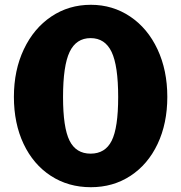

<svg xmlns="http://www.w3.org/2000/svg" viewBox="-20 -773 756 801"><path d="M678 -369Q678 -258 637.5 -172.5Q597 -87 524.5 -39.5Q452 8 359 8Q265 8 192 -39.5Q119 -87 78.5 -172.5Q38 -258 38 -369Q38 -480 79.5 -567.5Q121 -655 194 -704Q267 -753 359 -753Q450 -753 523 -704Q596 -655 637 -567.5Q678 -480 678 -369ZM473 -368Q473 -499 445.5 -556.5Q418 -614 358 -614Q298 -614 270.5 -556.5Q243 -499 243 -368Q243 -241 270 -186.5Q297 -132 358 -132Q419 -132 446 -186Q473 -240 473 -368Z"/></svg>

Font: Libre Franklin ExtraBold
Style: Regular
Weight: 800
Designer: Pablo Impallari, Rodrigo Fuenzalida
Foundry: Impallari Type
Version: Version 1.002; ttfautohint (v1.5)